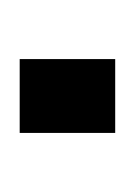

<svg xmlns="http://www.w3.org/2000/svg" viewBox="9 -146 137 195"><g transform="rotate(-90 77.5 -48.5)"><path d="M40 -97H115V0H40Z"/></g></svg>

Font: TypoPRO Bebas Neue
Style: Regular
Weight: 400
Designer: Ryoichi Tsunekawa
Foundry: Ryoichi Tsunekawa
Version: Version 001.003